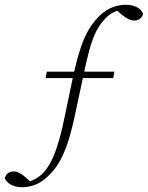

<svg xmlns="http://www.w3.org/2000/svg" viewBox="-55 -684 619 804"><path d="M136 -357 141 -384H424L419 -357ZM38 100Q11 100 -8 90Q-27 80 -35 63Q-32 50 -22.5 42Q-13 34 2 34Q15 34 28 41Q41 48 56 62L82 85L57 87L47 80Q72 77 92.5 65.5Q113 54 128 38Q148 15 163 -16.5Q178 -48 192 -96Q206 -144 220 -215L250 -359Q265 -428 280.5 -476.5Q296 -525 316 -559Q336 -593 362 -618Q390 -644 417.5 -654Q445 -664 472 -664Q499 -664 518 -654Q537 -644 544 -627Q542 -615 532.5 -606.5Q523 -598 508 -598Q494 -598 481 -605Q468 -612 452 -625L426 -648L453 -649L463 -645Q438 -642 417 -630.5Q396 -619 382 -602Q361 -580 346 -549Q331 -518 318.5 -472Q306 -426 292 -357L263 -222Q248 -147 231.5 -95.5Q215 -44 195 -8.5Q175 27 147 53Q120 79 92.5 89.5Q65 100 38 100Z"/></svg>

Font: Source Serif 4 36pt Light
Style: Italic
Weight: 300
Italic angle: -12°
Designer: Frank Grießhammer
Foundry: Adobe Systems Incorporated
Version: Version 4.004;hotconv 1.0.116;makeotfexe 2.5.65601